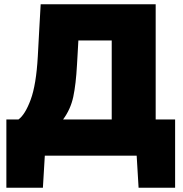

<svg xmlns="http://www.w3.org/2000/svg" viewBox="-20 -733 860 904"><path d="M10 151V-170.5H67Q98.5 -193.5 124.5 -263.8Q150.5 -334 158 -467.5Q161 -532 164.8 -594Q168.5 -656 171.5 -713H713V-170.5H804.5V151H632.5L623.5 0H191L182 151ZM342.5 -427.5Q337.5 -336 325 -277.2Q312.5 -218.5 277 -170.5H506V-542.5H349Q347.5 -513.5 345.8 -484.8Q344 -456 342.5 -427.5Z"/></svg>

Font: Commissioner ExtraBold
Style: Regular
Weight: 800
Designer: Kostas Bartsokas
Foundry: Kostas Bartsokas
Version: Version 1.000; ttfautohint (v1.8.3)